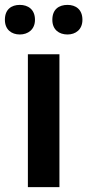

<svg xmlns="http://www.w3.org/2000/svg" viewBox="-34 -765 357 785"><path d="M-14 -684C-14 -644 13 -624 47 -624C80 -624 109 -644 109 -684C109 -727 80 -745 47 -745C13 -745 -14 -727 -14 -684ZM180 -684C180 -644 207 -624 242 -624C275 -624 303 -644 303 -684C303 -727 275 -745 242 -745C207 -745 180 -727 180 -684ZM209 0V-543H80V0Z"/></svg>

Font: Noto Sans Balinese SemiBold
Style: Regular
Weight: 600
Designer: Aditya Bayu, David Williams
Foundry: David Williams
Version: Version 2.005